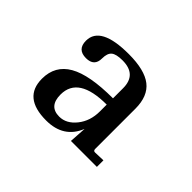

<svg xmlns="http://www.w3.org/2000/svg" viewBox="-74 -727 497 497"><g transform="rotate(45 175.0 -478.5)"><path d="M128 -342Q44 -342 44 -411Q44 -459 84 -482Q124 -505 210 -505V-542Q210 -592 158 -592Q135 -592 126 -584.5Q117 -577 117 -558Q117 -529 87 -529Q55 -529 55 -561Q55 -615 158 -615Q216 -615 243 -594Q270 -573 270 -527V-380Q270 -373 276 -373L306 -374V-350H211L214 -397Q192 -342 128 -342ZM145 -373Q171 -373 190.5 -397.5Q210 -422 210 -457V-482Q107 -482 107 -416Q107 -373 145 -373Z"/></g></svg>

Font: UnnaRegular
Style: Regular
Weight: 400
Designer: Jorge de Buen Unna
Foundry: Omnibus-Type
Version: Version 2.008;hotconv 1.0.109;makeotfexe 2.5.65596